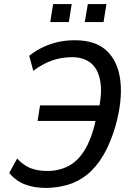

<svg xmlns="http://www.w3.org/2000/svg" viewBox="-20 -911 643 940"><path d="M204 9Q147 9 102.5 -8Q58 -25 25 -64L64 -135Q94 -102 129 -88Q164 -74 211 -74Q272 -74 319.5 -100.5Q367 -127 400.5 -186.5Q434 -246 454 -347L484 -319H164L176 -395H503L459 -356Q482 -452 471 -513Q460 -574 424.5 -602.5Q389 -631 333 -631Q281 -631 234 -614.5Q187 -598 143 -564L123 -638Q158 -665 192.5 -681Q227 -697 265 -705.5Q303 -714 346 -714Q449 -714 504 -661Q559 -608 569.5 -513.5Q580 -419 546 -296Q521 -210 486 -151Q451 -92 407 -56.5Q363 -21 311 -6Q259 9 204 9ZM395 -803 410 -891H501L487 -803ZM226 -803 240 -891H331L317 -803Z"/></svg>

Font: Nunito Sans 7pt Condensed Medium
Style: Italic
Weight: 500
Width: 3
Italic angle: -9°
Designer: Vernon Adams
Foundry: Vernon Adams
Version: Version 3.101;gftools[0.9.27]